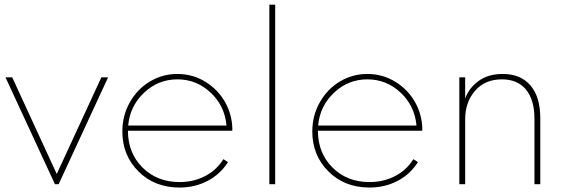

<svg xmlns="http://www.w3.org/2000/svg" viewBox="-20 -802 2466 836"><path d="M3.9 -465.3H33.2L227.1 -44.4L421.4 -465.3H450.7L235.4 0H219.2Z M512.7 -229.5Q512.7 -298.8 545.4 -356.7Q578.1 -414.6 633.1 -447.3Q688 -480 752 -480Q819.8 -480 875.2 -445.3Q930.7 -410.6 960.7 -356.2Q990.7 -301.8 991.7 -240.2Q991.7 -236.3 991.2 -232.9H537.1Q537.1 -135.7 600.6 -72.5Q664.1 -9.3 761.7 -9.3Q823.2 -9.3 873.3 -35.4Q923.3 -61.5 952.6 -108.9L972.7 -96.2Q939.5 -43.5 884 -14.4Q828.6 14.6 761.7 14.6Q653.3 14.6 583 -55.4Q512.7 -125.5 512.7 -229.5ZM538.1 -255.4H966.3Q958.5 -341.3 897 -398.9Q835.4 -456.5 752.4 -456.5Q669.4 -456.5 607.7 -398.7Q545.9 -340.8 538.1 -255.4Z M1178.2 0H1152.8V-781.7H1178.2Z M1339.8 -229.5Q1339.8 -298.8 1372.6 -356.7Q1405.3 -414.6 1460.2 -447.3Q1515.1 -480 1579.1 -480Q1647 -480 1702.4 -445.3Q1757.8 -410.6 1787.8 -356.2Q1817.9 -301.8 1818.8 -240.2Q1818.8 -236.3 1818.4 -232.9H1364.3Q1364.3 -135.7 1427.7 -72.5Q1491.2 -9.3 1588.9 -9.3Q1650.4 -9.3 1700.4 -35.4Q1750.5 -61.5 1779.8 -108.9L1799.8 -96.2Q1766.6 -43.5 1711.2 -14.4Q1655.8 14.6 1588.9 14.6Q1480.5 14.6 1410.2 -55.4Q1339.8 -125.5 1339.8 -229.5ZM1365.2 -255.4H1793.5Q1785.6 -341.3 1724.1 -398.9Q1662.6 -456.5 1579.6 -456.5Q1496.6 -456.5 1434.8 -398.7Q1373 -340.8 1365.2 -255.4Z M1980 -465.3H2005.4V-372.6Q2021 -418 2063.2 -449Q2105.5 -480 2168.9 -480Q2247.1 -480 2289.8 -429.9Q2332.5 -379.9 2332.5 -288.1V0H2307.1V-285.2Q2307.1 -367.2 2270.3 -411.9Q2233.4 -456.5 2165.5 -456.5Q2091.3 -456.5 2048.3 -406.5Q2005.4 -356.4 2005.4 -282.7V0H1980Z"/></svg>

Font: Spartan MB Thin
Style: Regular
Weight: 100
Designer: Matt Bailey, Mirko Velimirovic
Foundry: Matt Bailey
Version: Version 1.005